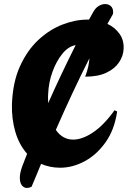

<svg xmlns="http://www.w3.org/2000/svg" viewBox="-20 -823 640 949"><path d="M114 106Q98 106 88 93Q78 80 78 55Q78 32 90 -1L114 -63Q74 -108 55.5 -172.5Q37 -237 39 -308Q43 -417 79 -496Q115 -575 170 -626Q225 -677 288.5 -701.5Q352 -726 411 -726H420Q425 -736 430.5 -745Q436 -754 441 -764Q452 -784 468 -793.5Q484 -803 499 -803Q516 -803 527.5 -793Q539 -783 539 -764Q539 -762 539 -759Q539 -756 538 -753L511 -705Q549 -687 571 -655.5Q593 -624 591 -583Q590 -547 568.5 -515Q547 -483 505.5 -463.5Q464 -444 401 -444Q412 -473 416.5 -495.5Q421 -518 422 -535Q380 -452 339 -364.5Q298 -277 256 -181Q289 -133 342 -133Q387 -133 440.5 -169Q494 -205 546 -278L559 -272Q546 -182 502 -120Q458 -58 398.5 -26Q339 6 277 6Q251 6 227.5 1Q204 -4 183 -13Q172 15 160 43Q148 71 136 100Q124 106 114 106ZM218 -313Q283 -459 354 -600Q318 -594 288 -557Q258 -520 239 -467Q220 -414 218 -358Q217 -346 217.5 -335Q218 -324 218 -313Z"/></svg>

Font: Agbalumo
Style: Regular
Weight: 400
Designer: Raphael Alegbeleye
Foundry: Sorkin Type Co.
Version: Version 1.000; ttfautohint (v1.8.4)